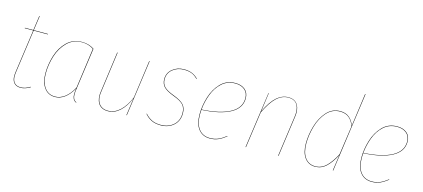

<svg xmlns="http://www.w3.org/2000/svg" viewBox="-58 -1215 3767 1709"><g transform="rotate(15 1825.5 -361.0)"><path d="M88 -108Q86 -88 86 -80Q86 -38 106 -16.5Q126 5 163 5Q205 5 249 -23L251 -19Q204 9 163 9Q124 9 103 -14Q82 -37 82 -79Q82 -88 84 -108L141 -513H63V-517H141L160 -651H164L145 -517H276V-513H145Z M701 -494 649 -120Q643 -86 643 -59Q643 -35 651 -19Q659 -3 678 6L676 9Q656 0 647.5 -17.5Q639 -35 639 -60Q639 -72 641 -89Q643 -106 644 -113Q610 -52 568 -21.5Q526 9 480 9Q416 9 380 -41Q344 -91 344 -173Q344 -256 369.5 -337.5Q395 -419 450.5 -473Q506 -527 590 -527Q652 -527 701 -494ZM348 -173Q348 -93 382.5 -44Q417 5 480 5Q526 5 568.5 -26.5Q611 -58 645 -122L696 -492Q649 -524 590 -524Q508 -524 453.5 -470Q399 -416 373.5 -335.5Q348 -255 348 -173Z M860 -109Q860 -126 863 -144L914 -517H918L867 -144Q864 -126 864 -109Q864 -54 891 -24.5Q918 5 967 5Q1027 5 1076.5 -40.5Q1126 -86 1161 -170L1209 -517H1213L1141 0H1137L1160 -162Q1126 -80 1076.5 -35.5Q1027 9 967 9Q916 9 888 -21.5Q860 -52 860 -109Z M1659 -475 1655 -473Q1631 -499 1601 -511Q1571 -523 1529 -523Q1469 -523 1426 -488.5Q1383 -454 1383 -397Q1383 -355 1408.5 -328.5Q1434 -302 1500 -278Q1566 -253 1592.5 -224Q1619 -195 1619 -145Q1619 -74 1572 -32.5Q1525 9 1455 9Q1404 9 1369 -8Q1334 -25 1307 -57L1309 -60Q1336 -29 1370 -12Q1404 5 1455 5Q1523 5 1569 -35Q1615 -75 1615 -145Q1615 -194 1589.5 -222Q1564 -250 1498 -274Q1431 -299 1405 -326.5Q1379 -354 1379 -397Q1379 -455 1423 -491Q1467 -527 1529 -527Q1571 -527 1602.5 -514Q1634 -501 1659 -475Z M1770 -218Q1768 -188 1768 -177Q1768 -89 1804.5 -42Q1841 5 1907 5Q1948 5 1981.5 -9Q2015 -23 2053 -53L2055 -50Q2017 -20 1983 -5.5Q1949 9 1907 9Q1840 9 1802 -39Q1764 -87 1764 -177Q1764 -253 1788.5 -334Q1813 -415 1866.5 -471Q1920 -527 2002 -527Q2057 -527 2091 -498.5Q2125 -470 2125 -418Q2125 -327 2031.5 -276.5Q1938 -226 1770 -218ZM1770 -221Q1938 -230 2029.5 -279.5Q2121 -329 2121 -418Q2121 -468 2088 -495.5Q2055 -523 2002 -523Q1929 -523 1879 -477.5Q1829 -432 1803 -363Q1777 -294 1770 -221Z M2594 -411Q2594 -393 2591 -373L2539 0H2535L2587 -373Q2590 -394 2590 -411Q2590 -465 2565.5 -494.5Q2541 -524 2492 -524Q2432 -524 2383.5 -479Q2335 -434 2286 -333L2239 0H2235L2308 -517H2311L2287 -343Q2334 -440 2383 -483.5Q2432 -527 2492 -527Q2542 -527 2568 -496Q2594 -465 2594 -411Z M3145 -730 3043 0H3039L3060 -146Q3022 -73 2978.5 -32Q2935 9 2877 9Q2816 9 2780.5 -38.5Q2745 -86 2745 -171Q2745 -249 2769 -331.5Q2793 -414 2843.5 -470.5Q2894 -527 2969 -527Q3021 -527 3053.5 -498Q3086 -469 3099 -427L3141 -731ZM2749 -171Q2749 -88 2783 -41.5Q2817 5 2877 5Q2935 5 2978 -37Q3021 -79 3060 -154L3098 -420Q3085 -465 3053 -494Q3021 -523 2969 -523Q2895 -523 2845.5 -467.5Q2796 -412 2772.5 -330Q2749 -248 2749 -171Z M3261 -218Q3259 -188 3259 -177Q3259 -89 3295.5 -42Q3332 5 3398 5Q3439 5 3472.5 -9Q3506 -23 3544 -53L3546 -50Q3508 -20 3474 -5.5Q3440 9 3398 9Q3331 9 3293 -39Q3255 -87 3255 -177Q3255 -253 3279.5 -334Q3304 -415 3357.5 -471Q3411 -527 3493 -527Q3548 -527 3582 -498.5Q3616 -470 3616 -418Q3616 -327 3522.5 -276.5Q3429 -226 3261 -218ZM3261 -221Q3429 -230 3520.5 -279.5Q3612 -329 3612 -418Q3612 -468 3579 -495.5Q3546 -523 3493 -523Q3420 -523 3370 -477.5Q3320 -432 3294 -363Q3268 -294 3261 -221Z"/></g></svg>

Font: Fira Sans Condensed Four
Style: Italic
Weight: 100
Width: 3
Italic angle: -8°
Designer: bBox Type GmbH & Carrois Corporate GbR & Edenspiekermann AG
Foundry: bBox Type GmbH & Carrois Corporate GbR & Edenspiekermann AG
Version: Version 4.301